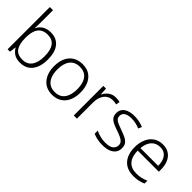

<svg xmlns="http://www.w3.org/2000/svg" viewBox="81 -1596 2442 2442"><g transform="rotate(45 1302.0 -375.0)"><path d="M144 -550Q144 -521 143 -489Q142 -457 141 -436H144Q164 -482 210 -512Q256 -542 325 -542Q428 -542 485 -472.5Q542 -403 542 -267Q542 -183 516.5 -121Q491 -59 441 -24.5Q391 10 317 10Q250 10 208 -18Q166 -46 145 -86H141L130 0H87V-760H144ZM318 -493Q256 -493 218 -467Q180 -441 162 -391Q144 -341 144 -267V-260Q144 -153 182.5 -96Q221 -39 311 -39Q396 -39 439.5 -98.5Q483 -158 483 -268Q483 -380 442 -436.5Q401 -493 318 -493Z M1132 -267Q1132 -204 1116.5 -153.5Q1101 -103 1070.5 -66.5Q1040 -30 995.5 -10Q951 10 893 10Q838 10 794 -9.5Q750 -29 719.5 -65.5Q689 -102 672.5 -153Q656 -204 656 -267Q656 -353 685 -414.5Q714 -476 768 -509Q822 -542 897 -542Q974 -542 1026 -507.5Q1078 -473 1105 -411.5Q1132 -350 1132 -267ZM715 -267Q715 -199 734.5 -147.5Q754 -96 793.5 -67.5Q833 -39 894 -39Q956 -39 995.5 -67.5Q1035 -96 1054 -147.5Q1073 -199 1073 -267Q1073 -333 1055 -384Q1037 -435 998 -464Q959 -493 896 -493Q806 -493 760.5 -433Q715 -373 715 -267Z M1496 -541Q1515 -541 1533.5 -539Q1552 -537 1568 -533L1559 -480Q1543 -484 1527 -486.5Q1511 -489 1493 -489Q1456 -489 1427 -475Q1398 -461 1377 -435Q1356 -409 1345 -373Q1334 -337 1334 -292V0H1277V-532H1325L1331 -433H1334Q1348 -463 1370.5 -487.5Q1393 -512 1424.5 -526.5Q1456 -541 1496 -541Z M2006 -141Q2006 -93 1982 -59.5Q1958 -26 1912 -8Q1866 10 1800 10Q1744 10 1701.5 0Q1659 -10 1629 -24V-79Q1665 -62 1709.5 -50Q1754 -38 1801 -38Q1880 -38 1915 -65Q1950 -92 1950 -137Q1950 -167 1933.5 -186.5Q1917 -206 1884.5 -221.5Q1852 -237 1804 -253Q1755 -270 1717 -287.5Q1679 -305 1658 -332Q1637 -359 1637 -406Q1637 -471 1689 -506.5Q1741 -542 1828 -542Q1876 -542 1918 -533Q1960 -524 1994 -509L1973 -462Q1942 -476 1903.5 -485Q1865 -494 1825 -494Q1762 -494 1727 -472Q1692 -450 1692 -408Q1692 -377 1709 -358.5Q1726 -340 1758.5 -326.5Q1791 -313 1836 -297Q1884 -280 1922.5 -262Q1961 -244 1983.5 -216Q2006 -188 2006 -141Z M2342 -542Q2410 -542 2456 -510.5Q2502 -479 2525 -424Q2548 -369 2548 -298V-259H2168Q2169 -153 2218 -96.5Q2267 -40 2359 -40Q2408 -40 2445 -48.5Q2482 -57 2526 -76V-24Q2487 -7 2447.5 1.5Q2408 10 2357 10Q2277 10 2221.5 -23Q2166 -56 2137.5 -117.5Q2109 -179 2109 -262Q2109 -343 2136.5 -406.5Q2164 -470 2216 -506Q2268 -542 2342 -542ZM2341 -494Q2268 -494 2223 -445.5Q2178 -397 2170 -306H2489Q2489 -362 2473 -404Q2457 -446 2424.5 -470Q2392 -494 2341 -494Z"/></g></svg>

Font: Noto Sans Khmer Light
Style: Regular
Weight: 300
Version: Version 2.003